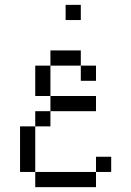

<svg xmlns="http://www.w3.org/2000/svg" viewBox="-20 -645 540 790"><path d="M312.5 -562.5H250V-625H312.5ZM62.5 -125H125V62.5H62.5ZM125 62.5H375V125H125ZM125 -187.5H187.5V-125H125ZM125 -375H187.5V-250H125ZM187.5 -250H375V-187.5H187.5ZM187.5 -437.5H312.5V-375H187.5ZM312.5 -375H375V-312.5H312.5ZM375 0H437.5V62.5H375Z"/></svg>

Font: 寒蝉点阵体 16px
Style: Regular
Weight: 400
Designer: Designed by Warren2060
Foundry: ChillType
Version: Version 1.000